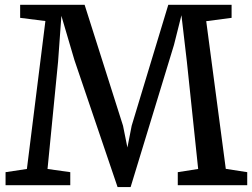

<svg xmlns="http://www.w3.org/2000/svg" viewBox="-20 -763 1040 791"><path d="M2.9 0V-53.7L90.8 -66.9L167 -676.3L63 -689.5V-743.2H328.6L486.8 -245.1L504.9 -155.3L522.5 -245.1L673.3 -743.2H934.1V-689.5L829.6 -675.8L910.2 -67.4L998.5 -53.7V0H712.4V-53.7L796.4 -66.9L750 -507.8L727.5 -700.2L696.8 -578.1L518.1 7.8H464.4L286.6 -515.6L232.9 -697.8L219.2 -508.3L175.8 -66.9L269.5 -53.7V0Z"/></svg>

Font: HaufeMerriweather
Style: Regular
Weight: 400
Designer: Eben Sorkin ( eben@eyebytes.com )
Foundry: Eben Sorkin
Version: Version 1.56